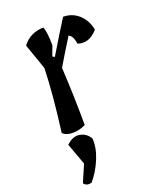

<svg xmlns="http://www.w3.org/2000/svg" viewBox="-212 -635 852 988"><g transform="rotate(-30 214.5 -141.0)"><path d="M180 -396 190 -387Q276 -486 330 -545Q378 -537 408 -499Q438 -461 439 -406Q380 -358 325 -388Q327 -433 306 -447Q240 -374 194 -320Q173 -148 148 -7Q111 4 75 -2.5Q39 -9 25 -31Q86 -224 115 -365L91 -512Q142 -559 214 -548Q222 -521 209 -445ZM46 163 24 39Q65 11 100 24Q135 37 148 73Q143 124 109.5 177Q76 230 30 268Q0 270 -10 248Z"/></g></svg>

Font: Tillana Medium
Style: Regular
Weight: 500
Designer: Lipi Raval (Devanagari, Latin), Jonny Pinhorn (Latin)
Foundry: Indian Type Foundry
Version: Version 2.003;PS 1.0;hotconv 1.0.79;makeotf.lib2.5.61930; tt